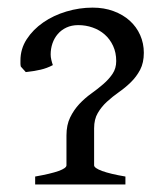

<svg xmlns="http://www.w3.org/2000/svg" viewBox="-20 -489 440 509"><path d="M73.2 0V-21Q156.2 -35.6 156.2 -50.8V-129.9Q156.2 -157.7 166 -177.7Q175.8 -197.8 190.4 -213.4Q205.1 -229 222.2 -241.2Q239.3 -253.4 253.9 -266.1Q268.6 -278.8 278.3 -293.2Q288.1 -307.6 288.1 -327.1Q288.1 -349.6 279.8 -367.4Q271.5 -385.3 257.6 -397.5Q243.7 -409.7 225.6 -416Q207.5 -422.4 187.5 -422.4Q169.9 -422.4 156.2 -416Q142.6 -409.7 133.3 -398.9Q124 -388.2 119.1 -374Q114.3 -359.9 114.3 -344.7Q114.3 -337.9 116 -330.6Q117.7 -323.2 120.1 -316.4Q104.5 -308.1 87.4 -304.2Q70.3 -300.3 48.3 -297.9L35.2 -312.5Q34.2 -316.4 34.2 -320.3V-328.6Q34.2 -359.4 50.8 -385Q67.4 -410.6 94.5 -429.4Q121.6 -448.2 156 -458.5Q190.4 -468.8 225.6 -468.8Q255.9 -468.8 281 -459.5Q306.2 -450.2 324 -434.1Q341.8 -418 351.6 -396Q361.3 -374 361.3 -349.1Q361.3 -322.8 351.6 -304.2Q341.8 -285.6 327.1 -271.2Q312.5 -256.8 295.4 -244.9Q278.3 -232.9 263.7 -219.5Q249 -206.1 239.3 -189.5Q229.5 -172.9 229.5 -148.9V-50.8Q229.5 -43.5 251 -35.6Q272.5 -27.8 312.5 -21V0Z"/></svg>

Font: Gentium Kaktovik
Style: Regular
Weight: 400
Designer: J. Victor Gaultney and Annie Olsen
Foundry: SIL International
Version: Version 1.102; 2013; Maintenance release